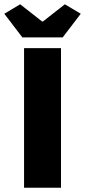

<svg xmlns="http://www.w3.org/2000/svg" viewBox="-40 -874 396 894"><path d="M72 0H244V-650H72ZM64 -700H252L336 -810L262 -854L160 -774H156L54 -854L-20 -810Z"/></svg>

Font: Giro Sans Black
Style: Regular
Weight: 900
Designer: Paul D. Hunt
Foundry: Adobe Systems Incorporated
Version: Version 1.000;PS 1.0;hotconv 1.0.88;makeotf.lib2.5.647800